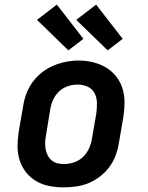

<svg xmlns="http://www.w3.org/2000/svg" viewBox="-20 -803 640 831"><path d="M255 8Q224 8 193 2Q162 -4 136.5 -19Q111 -34 92.5 -57.5Q74 -81 65 -109.5Q56 -138 56 -169.5Q56 -201 61 -233L80 -343Q84 -370 94 -397Q104 -424 121 -447.5Q138 -471 161.5 -489.5Q185 -508 211.5 -519Q238 -530 265.5 -535.5Q293 -541 321 -541Q353 -541 383 -533.5Q413 -526 438.5 -511Q464 -496 482.5 -472.5Q501 -449 510 -420.5Q519 -392 519 -360.5Q519 -329 514 -297L495 -187Q491 -160 481.5 -133Q472 -106 455 -82.5Q438 -59 414.5 -40.5Q391 -22 364.5 -11Q338 0 310 4Q282 8 255 8ZM257 -93Q279 -93 301 -100.5Q323 -108 339.5 -124Q356 -140 365.5 -161Q375 -182 378 -203L397 -313Q400 -336 399.5 -358.5Q399 -381 389 -400Q379 -419 359 -428Q339 -437 316 -437Q294 -437 272.5 -429.5Q251 -422 234.5 -406Q218 -390 209 -369Q200 -348 197 -327L179 -217Q176 -202 175.5 -187Q175 -172 177.5 -157.5Q180 -143 186.5 -130.5Q193 -118 203.5 -109Q214 -100 228 -96.5Q242 -93 257 -93ZM446 -585 310 -717 396 -783 511 -635ZM276 -585 140 -717 226 -783 341 -635Z"/></svg>

Font: Iosevka Curly Slab ExObl
Style: Bold
Weight: 700
Width: 7
Italic angle: -9°
Monospace: yes
Designer: Belleve Invis
Foundry: Belleve Invis
Version: Version 11.0.0; ttfautohint (v1.8.3)